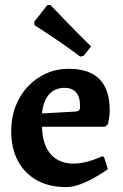

<svg xmlns="http://www.w3.org/2000/svg" viewBox="-20 -755 503 787"><path d="M251.7 12Q181.9 12 131.3 -16Q80.7 -44 53.3 -95.8Q25.9 -147.5 25.9 -218.5Q25.9 -272.6 43.6 -318.9Q61.4 -365.1 93.5 -399.7Q125.6 -434.3 168.5 -453.6Q211.4 -473 262.3 -473Q429.7 -473 429.7 -303.2Q429.7 -288 427.3 -271.9Q424.8 -255.9 422.8 -246.5L410.7 -235.4H152.3Q153.6 -165.8 184.4 -127.2Q215.2 -88.6 270.1 -84.8Q325 -81 399 -114.5L406.3 -111.2L422.3 -61.9Q401.4 -46.5 371.4 -29.2Q341.4 -11.8 309.8 0.1Q278.2 12 251.7 12ZM152.3 -290 289.1 -297.7Q300.9 -299.2 304.6 -303.6Q308.2 -307.9 308.2 -320.6Q308.2 -357.5 291.9 -376.2Q275.6 -395 244.6 -395Q205.8 -395 181.5 -368.4Q157.2 -341.9 152.3 -290ZM309 -522.8Q263 -557.6 220 -586.9Q176.9 -616.1 149.3 -634Q121.6 -651.9 121.6 -651.9L120.2 -665.6L173.5 -733.6L186.7 -734.7Q186.7 -734.7 201 -719.7Q215.4 -704.6 239.4 -679.8Q263.4 -655 293.1 -624.7Q322.7 -594.5 353.4 -565L323.9 -527.1Z"/></svg>

Font: Alegreya
Style: Regular
Weight: 400
Designer: Juan Pablo del Peral
Foundry: Huerta Tipografica
Version: Version 2.009